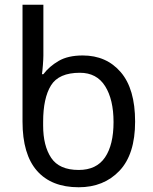

<svg xmlns="http://www.w3.org/2000/svg" viewBox="-20 -780 645 810"><path d="M312 10Q197 10 136 -59.5Q75 -129 75 -267V-760H163V-546Q163 -531 161 -505.5Q159 -480 157 -467H163Q188 -500 227.5 -523Q267 -546 329 -546Q429 -546 489.5 -475.5Q550 -405 550 -267Q550 -129 484 -59.5Q418 10 312 10ZM312 -63Q387 -63 423 -116Q459 -169 459 -265Q459 -360 423.5 -416.5Q388 -473 317 -473Q228 -473 195 -419.5Q162 -366 162 -266V-250Q162 -165 196 -114Q230 -63 312 -63Z"/></svg>

Font: Go Noto Kurrent-Regular
Style: Regular
Weight: 400
Designer: Monotype Design Team
Foundry: Monotype Imaging Inc.
Version: Version 2.012; ttfautohint (v1.8.4.7-5d5b)